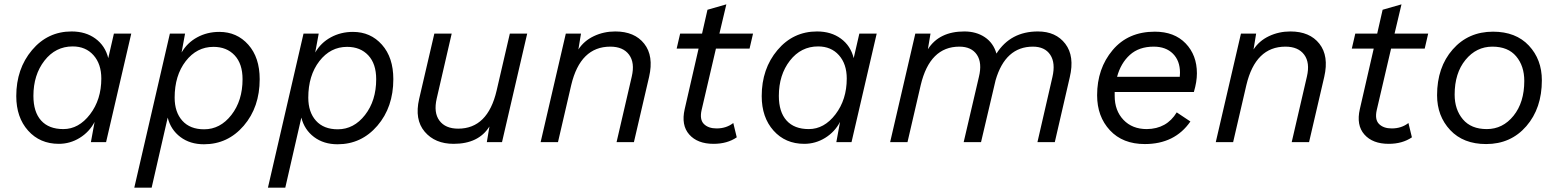

<svg xmlns="http://www.w3.org/2000/svg" viewBox="-20 -655 7183 885"><path d="M251 8Q164 8 109.5 -53Q55 -114 55 -212Q55 -338 127.5 -424Q200 -510 310 -510Q375 -510 420 -477Q465 -444 479 -387L505 -500H585L469 0H399L416 -93Q392 -47 347.5 -19.5Q303 8 251 8ZM272 -60Q343 -60 395 -128Q447 -196 447 -293Q447 -360 411 -400.5Q375 -441 315 -441Q236 -441 185 -375.5Q134 -310 134 -213Q134 -139 169.5 -99.5Q205 -60 272 -60Z M991 -508Q1072 -508 1124.5 -449Q1177 -390 1177 -290Q1177 -161 1103.5 -75.5Q1030 10 920 10Q856 10 811.5 -23.5Q767 -57 753 -113L679 210H599L763 -500H833L817 -413Q843 -458 889 -483Q935 -508 991 -508ZM921 -59Q995 -59 1046.5 -125Q1098 -191 1098 -290Q1098 -361 1061.5 -400Q1025 -439 964 -439Q887 -439 836 -373Q785 -307 785 -205Q785 -138 820.5 -98.5Q856 -59 921 -59Z M1607 -508Q1688 -508 1740.5 -449Q1793 -390 1793 -290Q1793 -161 1719.5 -75.5Q1646 10 1536 10Q1472 10 1427.5 -23.5Q1383 -57 1369 -113L1295 210H1215L1379 -500H1449L1433 -413Q1459 -458 1505 -483Q1551 -508 1607 -508ZM1537 -59Q1611 -59 1662.5 -125Q1714 -191 1714 -290Q1714 -361 1677.5 -400Q1641 -439 1580 -439Q1503 -439 1452 -373Q1401 -307 1401 -205Q1401 -138 1436.5 -98.5Q1472 -59 1537 -59Z M2330 -500H2410L2294 0H2224L2236 -72Q2186 8 2071 8Q1985 8 1937.5 -48Q1890 -104 1912 -199L1982 -500H2062L1993 -201Q1978 -136 2005.5 -99Q2033 -62 2092 -62Q2228 -62 2269 -237Z M2816 -510Q2905 -510 2949.5 -453.5Q2994 -397 2972 -301L2902 0H2822L2892 -302Q2907 -366 2879.5 -403Q2852 -440 2793 -440Q2655 -440 2613 -263L2552 0H2472L2588 -500H2658L2646 -427Q2672 -467 2717.5 -488.5Q2763 -510 2816 -510Z M3280 -431 3214 -148Q3204 -104 3224.5 -83.5Q3245 -63 3283 -63Q3328 -63 3360 -88L3376 -22Q3332 8 3269 8Q3195 8 3157 -35Q3119 -78 3136 -152L3200 -431H3099L3115 -500H3216L3241 -610L3328 -635L3296 -500H3451L3435 -431Z M3687 8Q3600 8 3545.5 -53Q3491 -114 3491 -212Q3491 -338 3563.5 -424Q3636 -510 3746 -510Q3811 -510 3856 -477Q3901 -444 3915 -387L3941 -500H4021L3905 0H3835L3852 -93Q3828 -47 3783.5 -19.5Q3739 8 3687 8ZM3708 -60Q3779 -60 3831 -128Q3883 -196 3883 -293Q3883 -360 3847 -400.5Q3811 -441 3751 -441Q3672 -441 3621 -375.5Q3570 -310 3570 -213Q3570 -139 3605.5 -99.5Q3641 -60 3708 -60Z M4764 -510Q4847 -510 4890.5 -453Q4934 -396 4911 -299L4842 0H4762L4831 -300Q4846 -365 4821 -402.5Q4796 -440 4741 -440Q4614 -440 4569 -285L4502 0H4422L4492 -300Q4508 -365 4483 -402.5Q4458 -440 4402 -440Q4266 -440 4224 -263L4163 0H4083L4199 -500H4269L4257 -428Q4309 -510 4425 -510Q4480 -510 4519.5 -483.5Q4559 -457 4573 -408Q4638 -510 4764 -510Z M5483 -231H5118V-213Q5118 -145 5158.5 -102.5Q5199 -60 5266 -60Q5358 -61 5404 -137L5467 -95Q5395 9 5257 9Q5155 9 5096 -54.5Q5037 -118 5037 -216Q5037 -339 5108.5 -424Q5180 -509 5303 -509Q5393 -509 5445 -455Q5497 -401 5497 -317Q5497 -278 5483 -231ZM5298 -440Q5230 -440 5188 -402Q5146 -364 5129 -301H5418Q5419 -307 5419 -320Q5419 -375 5386.5 -407.5Q5354 -440 5298 -440Z M5928 -510Q6017 -510 6061.5 -453.5Q6106 -397 6084 -301L6014 0H5934L6004 -302Q6019 -366 5991.5 -403Q5964 -440 5905 -440Q5767 -440 5725 -263L5664 0H5584L5700 -500H5770L5758 -427Q5784 -467 5829.5 -488.5Q5875 -510 5928 -510Z M6392 -431 6326 -148Q6316 -104 6336.5 -83.5Q6357 -63 6395 -63Q6440 -63 6472 -88L6488 -22Q6444 8 6381 8Q6307 8 6269 -35Q6231 -78 6248 -152L6312 -431H6211L6227 -500H6328L6353 -610L6440 -635L6408 -500H6563L6547 -431Z M6830 9Q6725 9 6664.5 -55.5Q6604 -120 6604 -216Q6604 -345 6676 -427Q6748 -509 6862 -509Q6967 -509 7027 -445Q7087 -381 7087 -285Q7087 -156 7015.5 -73.5Q6944 9 6830 9ZM6833 -60Q6907 -60 6956.5 -121.5Q7006 -183 7006 -282Q7006 -351 6968.5 -395.5Q6931 -440 6859 -440Q6785 -440 6735 -379Q6685 -318 6685 -219Q6685 -150 6723 -105Q6761 -60 6833 -60Z"/></svg>

Font: Elaine Sans
Style: Italic
Weight: 400
Italic angle: -13°
Designer: Wei Huang
Foundry: Wei Huang
Version: Version 2.001;December 24, 2019;FontCreator 12.0.0.2547 64-b